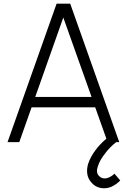

<svg xmlns="http://www.w3.org/2000/svg" viewBox="-20 -770 687 1040"><path d="M600 170.8C577.1 192.7 541.7 209.4 516.7 183.3C503.1 170.8 503.1 151 509.4 133.3C516.7 107.3 532.3 82.3 550 60.4C566.7 37.5 587.5 16.7 609.4 0H626L360.4 -750H286.5L20.8 0H84.4L151 -188.5H495.8L556.2 -18.8C512.5 17.7 474 66.7 457.3 117.7C445.8 157.3 451 193.8 477.1 220.8C501 249 544.8 258.3 583.3 241.7C603.1 232.3 618.8 220.8 631.2 207.3ZM170.8 -244.8 322.9 -675 476 -244.8Z"/></svg>

Font: Manrope3 Light
Style: Regular
Weight: 300
Designer: Mikhail Sharanda
Foundry: Mikhail Sharanda
Version: Version 3.000;PS 003.000;hotconv 1.0.88;makeotf.lib2.5.64775